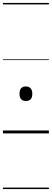

<svg xmlns="http://www.w3.org/2000/svg" viewBox="-20 -909 353 1308"><path d="M156 -221Q134 -221 123.5 -233.5Q113 -246 113 -270Q113 -295 123.5 -307.5Q134 -320 156 -320Q177 -320 188.5 -307.5Q200 -295 200 -270Q200 -245 189 -233Q178 -221 156 -221ZM0 369H313V379H0ZM0 -20H313V0H0ZM0 -505H313V-500H0ZM0 -889H313V-879H0Z"/></svg>

Font: Playwrite HR Lijeva Guides
Style: Regular
Weight: 400
Designer: Veronika Burian, José Scaglione
Foundry: TypeTogether
Version: Version 1.003